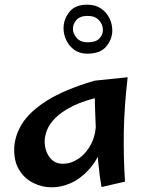

<svg xmlns="http://www.w3.org/2000/svg" viewBox="-20 -785 631 819"><path d="M201.2 14Q158.8 14 121.9 -4.6Q85 -23.2 62.8 -58.6Q40.5 -94 40.5 -145Q40.5 -202 73.4 -255.8Q106.2 -309.5 181.9 -356.8Q257.5 -404 384 -441L417.5 -374Q339.8 -357.2 290.9 -332.8Q242 -308.2 215.8 -281.4Q189.5 -254.5 180 -228.6Q170.5 -202.8 170.5 -182.8Q170.5 -143.8 190.8 -115.1Q211 -86.5 248.5 -86.5Q282.8 -86.5 315.1 -108.2Q347.5 -130 368.9 -170.9Q390.2 -211.8 389.5 -270.5L447.8 -314Q442 -225 418.4 -162.8Q394.8 -100.5 359.1 -61.5Q323.5 -22.5 282.6 -4.2Q241.8 14 201.2 14ZM413 12.8Q405.5 -28.2 399.9 -84.5Q394.2 -140.8 390.9 -199.6Q387.5 -258.5 385.8 -310.9Q384 -363.2 383.5 -398.6Q383 -434 384 -441L524.5 -455.5Q509.8 -328.5 508.1 -221.1Q506.5 -113.8 513.2 -10.2ZM352 -556Q320 -556 297.5 -572Q275 -588 263 -613Q251 -638 251 -664Q251 -702 275.5 -733.5Q300 -765 352 -765Q387 -765 410.5 -749Q434 -733 446.5 -708Q459 -683 459 -655Q459 -618 433.5 -587Q408 -556 352 -556ZM354 -604.5Q388.2 -604.5 403.6 -620.5Q419 -636.5 419 -657.5Q419 -680.2 402.3 -698.8Q385.6 -717.2 354 -717.2Q321.5 -717.2 306.2 -700Q291 -682.7 291 -661.7Q291 -641.5 307.2 -623Q323.4 -604.5 354 -604.5Z"/></svg>

Font: Marhey Light
Style: Regular
Weight: 300
Designer: Nur Syamsi & Bustanul Arifin
Foundry: Namelatype
Version: Version 1.000